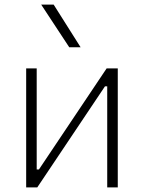

<svg xmlns="http://www.w3.org/2000/svg" viewBox="-20 -815 626 835"><path d="M93.8 0V-517.6H139.6V-78.1H149.4L443.8 -517.6H492.2V0H446.3V-439.5H436.5L142.1 0ZM281.2 -609.4 159.2 -794.9H213.4L330.6 -609.4Z"/></svg>

Font: Cascadia Code NF ExtraLight
Style: Regular
Weight: 200
Monospace: yes
Designer: Aaron Bell
Foundry: Saja Typeworks
Version: Version 2404.023; ttfautohint (v1.8.4)